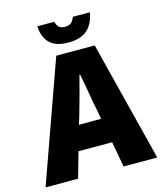

<svg xmlns="http://www.w3.org/2000/svg" viewBox="-148 -914 852 1003"><g transform="rotate(-15 278.5 -412.0)"><path d="M346 -271 338 -316Q328 -363 319 -418Q310 -473 300 -522H296Q283 -472 268.5 -417.5Q254 -363 240 -316L226 -271ZM370 -138H188L149 0H-27L205 -650H413L577 0H395ZM285 -700Q217 -700 184.5 -732.5Q152 -765 149 -824H241Q245 -806 255.5 -795Q266 -784 289 -784Q312 -784 323.5 -795Q335 -806 341 -824H433Q424 -765 388.5 -732.5Q353 -700 285 -700Z"/></g></svg>

Font: Kilde Sans Black
Style: Regular
Weight: 900
Italic angle: -3°
Designer: Paul D. Hunt
Foundry: Adobe Systems Incorporated
Version: Version 1.050;PS Version 1.000;hotconv 1.0.70;makeotf.lib2.5